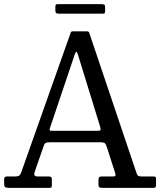

<svg xmlns="http://www.w3.org/2000/svg" viewBox="-20 -906 772 926"><path d="M0 -21V-42Q0 -55 14 -55H52Q68 -55 73.5 -59.8Q79 -64.5 82.5 -75L321.5 -750Q323.5 -755 332 -755H397Q408 -755 410 -749L636.5 -77Q640.5 -65 644 -60Q647.5 -55 664.5 -55H718.5Q728.5 -55 730.5 -52.2Q732.5 -49.5 732.5 -39.5V-17.5Q732.5 -6 730.2 -3Q728 0 716.5 0H474Q464.5 0 459.8 -2.5Q455 -5 455 -16V-39Q455 -49.5 459.2 -52.2Q463.5 -55 473 -55H526.5Q536.5 -55 537 -60.5Q537.5 -66 535 -73L496.5 -193Q491 -210 486 -215Q481 -220 457 -220H223.5Q206 -220 199.8 -216Q193.5 -212 190 -200L148 -79Q143.5 -67 146.2 -61Q149 -55 163.5 -55H214Q223 -55 226.5 -52.2Q230 -49.5 230 -40V-16Q230 -4 228 -2Q226 0 214 0H25Q11 0 5.5 -3Q0 -6 0 -21ZM340.5 -643.5 221 -289Q218 -280 219.8 -277.5Q221.5 -275 235 -275H443Q462 -275 464.5 -278.2Q467 -281.5 462 -298L356.5 -640.5Q352 -655.5 348.5 -656Q345 -656.5 340.5 -643.5ZM247 -856V-872.5Q247 -879.5 248.8 -882.8Q250.5 -886 257 -886H470Q479.5 -886 483.2 -883.2Q487 -880.5 487 -870.5V-855Q487 -847 485.5 -843.5Q484 -840 476 -840H264.5Q255 -840 251 -842.8Q247 -845.5 247 -856Z"/></svg>

Font: Besley* Narrow
Style: Regular
Weight: 400
Width: 4
Designer: Owen Earl
Foundry: indestructible type*
Version: Version 3.000; ttfautohint (v1.8.3)